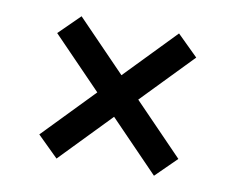

<svg xmlns="http://www.w3.org/2000/svg" viewBox="-57 -593 713 582"><g transform="rotate(10 300.0 -302.0)"><path d="M450 -83 300 -238 150 -83 86 -146 237 -302 86 -458 150 -521 300 -366 450 -521 514 -458 363 -302 514 -146Z"/></g></svg>

Font: IBM Plex Sans KR Medm
Style: Regular
Weight: 500
Designer: Mike Abbink; Paul van der Laan; Pieter van Rosmalen; Wujin Sim; Chorong Kim; Dohee Lee;
Foundry: Sandoll Inc.
Version: Version 1.003